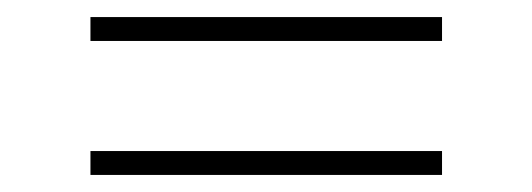

<svg xmlns="http://www.w3.org/2000/svg" viewBox="-20 -447 624 225"><path d="M86 -399V-427H498V-399ZM86 -242V-270H498V-242Z"/></svg>

Font: Sora Thin
Style: Regular
Weight: 32
Designer: Jonathan Barnbrook, Julián Moncada
Foundry: Barnbrook Fonts
Version: Version 2.000